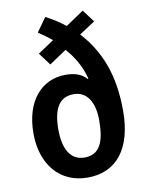

<svg xmlns="http://www.w3.org/2000/svg" viewBox="-87 -827 690 899"><g transform="rotate(-10 258.5 -377.5)"><path d="M191 -765 144 -699C166 -685 188 -669 208 -652L132 -601L176 -542L258 -597C298 -552 326 -502 340 -446L337 -444C315 -470 282 -482 238 -482C124 -482 42 -393 42 -237C42 -91 124 10 257 10C395 10 474 -90 474 -270C474 -443 424 -562 338 -656L413 -705L369 -764L283 -706C253 -730 223 -749 191 -765ZM259 -386C326 -386 356 -325 356 -245C356 -139 329 -85 259 -85C189 -85 160 -147 160 -235C160 -335 191 -386 259 -386Z"/></g></svg>

Font: Noto Sans Khmer Condensed SemiBold
Style: Regular
Weight: 600
Width: 3
Designer: Danh Hong and the Monotype Design Team
Foundry: Monotype Imaging Inc.
Version: Version 2.004